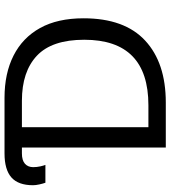

<svg xmlns="http://www.w3.org/2000/svg" viewBox="28 -782 754 850"><g transform="rotate(-90 405.0 -357.0)"><path d="M177 0V-637H151Q120 -637 105 -623.5Q90 -610 90 -587Q90 -571 93.5 -555.5Q97 -540 100 -533H21Q17 -544 13.5 -560Q10 -576 10 -588Q10 -653 44.5 -683.5Q79 -714 151 -714H397Q505 -714 584 -674Q663 -634 706 -556.5Q749 -479 749 -364Q749 -183 650.5 -91.5Q552 0 376 0ZM364 -77Q654 -77 654 -361Q654 -504 583.5 -570.5Q513 -637 384 -637H267V-77Z"/></g></svg>

Font: Noto Sans Historical
Style: Regular
Weight: 400
Designer: Monotype Design Team
Foundry: Monotype Imaging Inc.
Version: Version 2.013; ttfautohint (v1.8.4.7-5d5b)